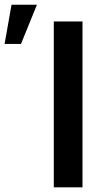

<svg xmlns="http://www.w3.org/2000/svg" viewBox="-151 -803 454 823"><path d="M0 0ZM202.6 0H79.6V-710.9H202.6ZM-101.6 -782.7H7.3L-61 -614.7H-131.3Z"/></svg>

Font: Roboto Medium
Style: Regular
Weight: 500
Designer: Google
Version: Version 2.134; 2016; ttfautohint (v1.6)